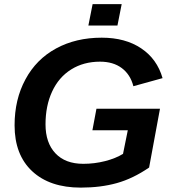

<svg xmlns="http://www.w3.org/2000/svg" viewBox="-20 -876 818 906"><path d="M361.3 9.3Q214.8 9.3 131.8 -68.1Q48.8 -145.5 48.8 -284.7Q48.8 -407.2 100.1 -501.5Q150.9 -596.2 244.4 -647.2Q337.9 -698.2 460 -698.2Q571.3 -698.2 646.2 -647.9Q721.2 -597.7 747.1 -507.3L609.4 -469.2Q595.2 -524.4 554.7 -554.7Q514.2 -585 452.1 -585Q374.5 -585 315.9 -548.3Q257.3 -511.7 226.1 -444.3Q194.8 -377 194.8 -289.1Q194.8 -202.1 241.5 -152.6Q288.1 -103 373 -103Q425.8 -103 475.6 -115.7Q525.4 -128.4 560.5 -149.9L583 -261.2H416L435.1 -362.8H734.9L683.6 -85.4Q607.4 -33.2 531.2 -12Q455.1 9.3 361.3 9.3ZM554.2 -856.4 534.2 -755.4H397L417 -856.4Z"/></svg>

Font: Arimo
Style: Bold Italic
Weight: 700
Italic angle: -12°
Designer: Steve Matteson
Foundry: Monotype Imaging Inc.
Version: Version 1.33